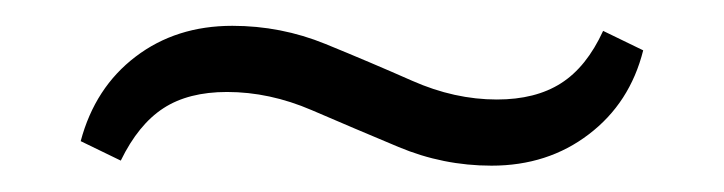

<svg xmlns="http://www.w3.org/2000/svg" viewBox="-20 -415 558 148"><path d="M358.9 -287.3Q321.5 -287.3 287.2 -301.7Q252.8 -316.1 220.3 -330.1Q187.8 -344.1 155 -344.1Q125.2 -344.1 106 -331.6Q86.7 -319.1 73.1 -291.2L42.2 -306.2Q53.2 -347.5 84.5 -371.3Q115.7 -395.1 159.1 -395.1Q196.6 -395.1 230.9 -381.1Q265.2 -367.1 297.8 -352.7Q330.4 -338.3 363 -338.3Q392.8 -338.3 412.4 -350.8Q432.1 -363.3 444.9 -391.2L475.8 -376.2Q465.6 -335.6 433.9 -311.5Q402.3 -287.3 358.9 -287.3Z"/></svg>

Font: Platypi Light
Style: Regular
Weight: 300
Designer: David Sargent
Foundry: Bolt Cutter Type
Version: Version 1.200